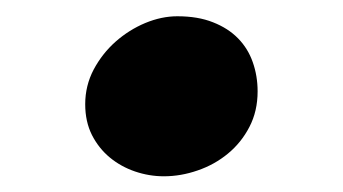

<svg xmlns="http://www.w3.org/2000/svg" viewBox="-20 -208 432 242"><path d="M87.4 -76.7Q87.4 -100.1 98.1 -120.4Q108.9 -140.6 125.7 -155.5Q142.6 -170.4 163.1 -179Q183.6 -187.5 203.6 -187.5Q229.5 -187.5 248.5 -179.9Q267.6 -172.4 280 -159.7Q292.5 -147 298.6 -129.6Q304.7 -112.3 304.7 -92.8Q304.7 -67.9 294.4 -48.1Q284.2 -28.3 267.3 -14.4Q250.5 -0.5 229.2 6.8Q208 14.2 186.5 14.2Q168 14.2 150.1 8.1Q132.3 2 118.4 -9.5Q104.5 -21 95.9 -37.8Q87.4 -54.7 87.4 -76.7Z"/></svg>

Font: Merriweather
Style: Heavy
Weight: 900
Version: Version 1.003